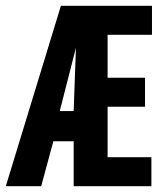

<svg xmlns="http://www.w3.org/2000/svg" viewBox="-25 -642 545 662"><path d="M-5 0 185 -622H499V-522H346V-374H475V-274H346V-100H497V0H229V-155H159L117 0ZM181 -259H229L237 -482H238Z"/></svg>

Font: Inconsolata ExtraBold
Style: Regular
Weight: 800
Designer: Raph Levien, Cyreal, Brenton Simpson
Foundry: Raph Levien, Cyreal, Google
Version: Version 3.001